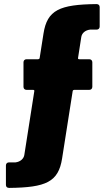

<svg xmlns="http://www.w3.org/2000/svg" viewBox="-20 -720 519 940"><path d="M421 -575H453C462 -575 468 -581 468 -590V-685C468 -694 463 -700 452 -700C272 -698 211 -671 193 -556L174 -435C173 -432 170 -430 167 -430H110C101 -430 95 -424 95 -415V-295C95 -286 101 -280 110 -280H142C146 -280 149 -278 148 -274L99 39C96 57 80 72 56 75H24C15 75 9 81 9 90V185C9 194 14 200 25 200C205 198 266 171 284 56L336 -275C337 -278 340 -280 343 -280H417C426 -280 432 -286 432 -295V-415C432 -424 426 -430 417 -430H368C364 -430 361 -432 362 -436L378 -539C381 -557 396 -572 421 -575Z"/></svg>

Font: Barlow Condensed Black
Style: Regular
Weight: 900
Width: 3
Designer: Jeremy Tribby
Foundry: Tribby Type
Version: Version 1.422;hotconv 1.0.109;makeotfexe 2.5.65596